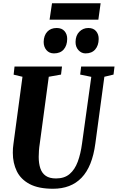

<svg xmlns="http://www.w3.org/2000/svg" viewBox="-20 -1153 726 1183"><path d="M623 -680 567.5 -269Q558 -197.5 536.8 -144.8Q515.5 -92 482.5 -57.8Q449.5 -23.5 405.5 -6.8Q361.5 10 307 10Q217 10 162.5 -19Q108 -48 83.5 -98.2Q59 -148.5 59 -211.5Q59 -225.5 59.8 -239.2Q60.5 -253 63 -267.5L118.5 -680L64 -693L69.5 -743H362L356 -693.5L280.5 -680L225 -268Q221.5 -246 220 -225.2Q218.5 -204.5 218.5 -186.5Q218.5 -146 228.5 -116Q238.5 -86 261.8 -69.8Q285 -53.5 325 -53.5Q377 -53.5 409 -80.8Q441 -108 459 -156.5Q477 -205 485.5 -269L542.5 -679.5L474 -693.5L480 -743H685.5L679.5 -693.5ZM312.5 -824Q283.5 -824 266.2 -844.2Q249 -864.5 249 -895Q250 -934.5 271.2 -957.5Q292.5 -980.5 329.5 -980.5Q361 -980.5 377.8 -961Q394.5 -941.5 394 -912.5Q393.5 -872.5 372.5 -848.2Q351.5 -824 312.5 -824ZM507 -824Q481.5 -824 463.2 -844.2Q445 -864.5 445.5 -895Q446 -934.5 468.8 -957.5Q491.5 -980.5 524.5 -980.5Q555.5 -980.5 572 -961Q588.5 -941.5 588 -912.5Q587.5 -872.5 566.5 -848.2Q545.5 -824 507 -824ZM300.5 -1133H600L586 -1032H285.5Z"/></svg>

Font: Merriweather 24pt SemiCondensed Black
Style: Italic
Weight: 900
Width: 4
Italic angle: -7.8°
Designer: Eben Sorkin
Foundry: Eben Sorkin
Version: Version 2.101